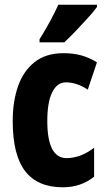

<svg xmlns="http://www.w3.org/2000/svg" viewBox="-20 -786 455 816"><path d="M247 10Q140 10 87 -58.5Q34 -127 34 -272Q34 -354 56.5 -419Q79 -484 127 -522Q175 -560 250 -560Q293 -560 327.5 -550Q362 -540 392 -521L353 -405Q306 -436 260 -436Q223 -436 202 -394Q181 -352 181 -272Q181 -114 263 -114Q322 -114 380 -158V-35Q324 10 247 10ZM392 -756Q379 -738 355 -711.5Q331 -685 304 -656.5Q277 -628 253 -606H148V-619Q173 -659 193 -696Q213 -733 228 -766H392Z"/></svg>

Font: Noto Sans Lao ExtraCondensed ExtraBold
Style: Regular
Weight: 800
Width: 2
Designer: Monotype Design Team
Foundry: Monotype Imaging Inc.
Version: Version 2.003; ttfautohint (v1.8.4.7-5d5b)